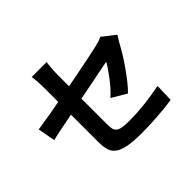

<svg xmlns="http://www.w3.org/2000/svg" viewBox="-168 -1004 1293 1293"><g transform="rotate(-45 478.0 -358.0)"><path d="M46 -471Q80 -476 139 -485.5Q198 -495 270 -509V-645Q270 -669 268 -701Q266 -733 262 -754H404Q401 -733 398.5 -701.5Q396 -670 396 -645V-532Q448 -542 498 -551.5Q548 -561 590 -570Q632 -579 664 -585.5Q696 -592 712 -596Q732 -601 749 -606Q766 -611 780 -619L872 -547Q865 -536 856 -522Q847 -508 840 -495Q824 -465 801 -427.5Q778 -390 751 -351.5Q724 -313 696 -277.5Q668 -242 642 -217L537 -279Q561 -300 584 -326Q607 -352 627 -378.5Q647 -405 663.5 -429.5Q680 -454 690 -472Q679 -470 651 -464.5Q623 -459 583 -451Q543 -443 495 -433.5Q447 -424 396 -414V-161Q396 -139 400.5 -123.5Q405 -108 417.5 -98Q430 -88 454 -84Q478 -80 517 -80Q594 -80 671 -89Q748 -98 819 -112L815 17Q755 26 675.5 32Q596 38 519 38Q437 38 388 28Q339 18 313 -2Q287 -22 278.5 -53.5Q270 -85 270 -127V-388Q206 -375 152.5 -364.5Q99 -354 69 -346Z"/></g></svg>

Font: Kinto Sans
Style: Bold
Weight: 700
Designer: Authors: Ryoko NISHIZUKA  (kana & ideographs); Paul D. Hunt (Latin, Greek & Cyrillic); Wenlong ZHANG  (bopomofo); Sandol
Foundry: Adobe Systems Incorporated, ookami Inc.
Version: Version 0.001